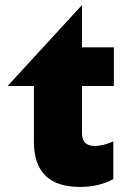

<svg xmlns="http://www.w3.org/2000/svg" viewBox="-20 -728 481 759"><path d="M296 11Q371 11 428 -20V-169Q387 -151 356 -151Q329 -151 316.5 -163.5Q304 -176 304 -205V-388H430V-541H304V-708L10 -388H114V-168Q114 11 296 11Z"/></svg>

Font: Geom Black
Style: Bold
Weight: 900
Version: Version 1.102